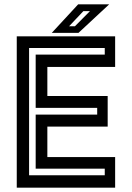

<svg xmlns="http://www.w3.org/2000/svg" viewBox="-20 -868 610 888"><path d="M57.5 0V-700H512.5V-558.5H199V-424H478V-282.5H199V-141.5H512.5V0ZM114.5 -57.5H464.5V-88H145V-338H429.5V-369H145V-615.5H464.5V-646H114.5ZM219.5 -716 341.5 -848H485L343 -716ZM299.5 -746.5H326.5L396 -816.5H365.5Z"/></svg>

Font: Tourney Thin SemiBold
Style: Regular
Weight: 600
Version: Version 1.015